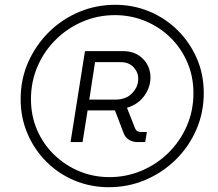

<svg xmlns="http://www.w3.org/2000/svg" viewBox="-20 -742 907 800"><path d="M433 38Q358 38 291.5 10.5Q225 -17 174.5 -67Q124 -117 95 -184Q66 -251 66 -329Q66 -412 97.5 -483Q129 -554 183.5 -608Q238 -662 309 -692Q380 -722 461 -722Q535 -722 601.5 -694.5Q668 -667 719 -617Q770 -567 799.5 -500Q829 -433 829 -354Q829 -272 797.5 -200.5Q766 -129 711 -75.5Q656 -22 585 8Q514 38 433 38ZM274 -150 334 -529H493Q544 -529 575.5 -497Q607 -465 607 -419Q607 -379 581.5 -343Q556 -307 509 -293L543 -207Q549 -192 567 -192H592L585 -150H553Q534 -150 518.5 -159Q503 -168 496 -185L459 -282H345L324 -150ZM436 -4Q507 -4 570.5 -31Q634 -58 682.5 -106Q731 -154 758.5 -217.5Q786 -281 786 -354Q786 -424 760 -483.5Q734 -543 688.5 -587Q643 -631 583.5 -655Q524 -679 459 -679Q388 -679 324.5 -652Q261 -625 212.5 -577Q164 -529 136.5 -465.5Q109 -402 109 -329Q109 -259 135 -199.5Q161 -140 207 -96Q253 -52 311.5 -28Q370 -4 436 -4ZM352 -327H461Q505 -327 530.5 -353.5Q556 -380 556 -414Q556 -441 536.5 -462Q517 -483 483 -483H376Z"/></svg>

Font: MuseoModerno Light
Style: Italic
Weight: 300
Italic angle: -9°
Designer: Pablo Cosgaya, Héctor Gatti, Marcela Romero, and the Authors of The MuseoModerno Project.
Foundry: Omnibus-Type Team
Version: Version 1.003